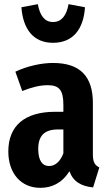

<svg xmlns="http://www.w3.org/2000/svg" viewBox="-20 -887 525 924"><path d="M235 -681C331 -681 382 -746 389 -852L310 -867C300 -812 276 -781 235 -781C195 -781 172 -812 162 -867L83 -852C91 -746 141 -681 235 -681ZM427 -143V-391C427 -519 366 -584 235 -584C179 -584 111 -569 54 -542L87 -449C133 -467 171 -477 210 -477C264 -477 285 -454 285 -383V-349H245C98 -349 20 -281 20 -158C20 -54 80 17 174 17C228 17 278 -5 314 -63C333 -12 371 9 428 15L458 -81C437 -92 427 -106 427 -143ZM216 -88C184 -88 164 -114 164 -170C164 -234 194 -264 259 -264H285V-149C270 -110 246 -88 216 -88Z"/></svg>

Font: Glow Sans TC Compressed
Style: Bold
Weight: 700
Width: 2
Designer: Ryoko NISHIZUKA (kana, bopomofo & ideographs); Paul D. Hunt (Latin, Greek & Cyrillic); Sandoll Communications, Soo-young
Version: Version 0.93